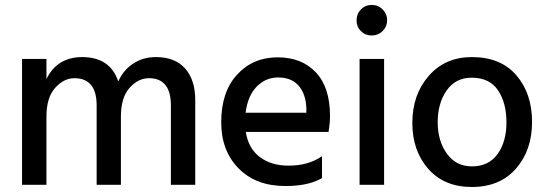

<svg xmlns="http://www.w3.org/2000/svg" viewBox="-20 -744 2203 773"><path d="M167 -506.8H68.8V0H167V-274.9Q167 -351.1 201.9 -390.1Q236.8 -429.2 279.8 -429.2Q369.1 -428.7 369.1 -319.8V0H466.8V-274.9Q466.8 -351.1 501.5 -390.1Q536.1 -429.2 580.1 -429.2Q668 -428.7 668 -319.8V0H766.1V-340.8Q766.1 -421.9 725.6 -468Q685.1 -514.2 606.9 -514.2Q557.1 -514.2 517.1 -488.5Q477.1 -462.9 456.1 -416Q423.8 -514.2 310.1 -514.2Q210 -513.7 167 -425.8Z M1213.4 -290H968.8Q977.5 -358.9 1013.7 -395.5Q1049.8 -432.1 1099.6 -432.1Q1153.8 -432.1 1182.6 -398.7Q1211.4 -365.2 1213.4 -308.1ZM1276.4 -115.2Q1222.2 -77.1 1141.6 -77.1Q1071.8 -77.1 1025.6 -112.1Q979.5 -147 969.7 -212.9H1302.7Q1308.6 -247.1 1308.6 -277.8Q1308.6 -392.1 1251.7 -452.6Q1194.8 -513.2 1097.7 -513.2Q998.5 -513.2 934.6 -443.6Q870.6 -374 870.6 -252Q870.6 -137.2 940.4 -66.2Q1010.3 4.9 1128.4 4.9Q1220.2 5.4 1276.4 -26.9Z M1427.7 0H1526.4V-506.8H1427.7ZM1538.6 -662.1Q1538.6 -688 1520.5 -706.1Q1502.4 -724.1 1476.6 -724.1Q1450.7 -724.1 1433.1 -706.1Q1415.5 -688 1415.5 -662.1Q1415.5 -636.2 1433.1 -618.7Q1450.7 -601.1 1476.6 -601.1Q1502.4 -601.1 1520.5 -619.1Q1538.6 -637.2 1538.6 -662.1Z M1879.9 8.8Q1992.7 8.8 2057.4 -65.2Q2122.1 -139.2 2122.1 -253.2Q2122.1 -367.2 2059.1 -440.7Q1996.1 -514.2 1879.9 -514.2Q1772 -514.2 1706.1 -438.5Q1640.1 -362.8 1640.1 -249Q1640.1 -137.2 1704.1 -64.2Q1768.1 8.8 1879.9 8.8ZM1878.9 -431.2Q1950.7 -431.2 1984.9 -380.6Q2019 -330.1 2019 -251Q2019 -173.8 1983.4 -124Q1947.8 -74.2 1879.9 -74.2Q1815.9 -74.2 1779.1 -125.5Q1742.2 -176.8 1742.2 -252Q1742.2 -328.1 1778.1 -379.6Q1814 -431.2 1878.9 -431.2Z"/></svg>

Font: FAU Chimera Medium
Style: Regular
Weight: 500
Version: Version 1.002;hotconv 1.0.117;makeotfexe 2.5.65602